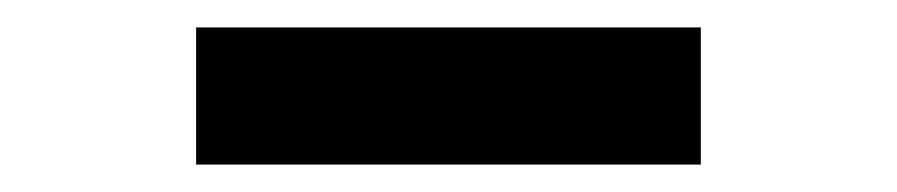

<svg xmlns="http://www.w3.org/2000/svg" viewBox="-20 -727 654 140"><path d="M123 -607V-707H491V-607Z"/></svg>

Font: Chivo Medium Black
Style: Regular
Weight: 900
Version: Version 2.002